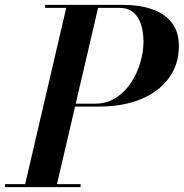

<svg xmlns="http://www.w3.org/2000/svg" viewBox="-62 -770 756 790"><path d="M201.5 -331.5 204 -343.5H329.5Q378 -343.5 415.2 -367.8Q452.5 -392 477.8 -430.8Q503 -469.5 515.8 -514Q528.5 -558.5 528.5 -599.5Q528.5 -621.5 524.2 -645.8Q520 -670 509.2 -690.8Q498.5 -711.5 479.2 -724.5Q460 -737.5 429.5 -737.5H341.5L172.5 -12.5H269.5V0H-41.5V-12.5H41.5L210.5 -737.5H123.5V-750H444.5Q510 -750 561.8 -732.8Q613.5 -715.5 643.8 -678Q674 -640.5 674 -580.5Q674 -505.5 633.5 -449.5Q593 -393.5 519 -362.5Q445 -331.5 344.5 -331.5Z"/></svg>

Font: Bodoni Moda 18pt SemiBold
Style: Italic
Weight: 600
Italic angle: -13°
Designer: Owen Earl
Foundry: indestructible type
Version: Version 2.005